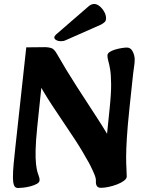

<svg xmlns="http://www.w3.org/2000/svg" viewBox="-20 -933 707 965"><path d="M71 12Q55 12 50 -3Q45 -18 45 -39Q45 -74 49 -113.5Q53 -153 57 -191L112 -695L207 -696Q223 -696 237.5 -691.5Q252 -687 265 -664Q313 -580 366.5 -497Q420 -414 469 -339Q518 -264 551 -202L509 -172L531 -387Q539 -464 538.5 -511Q538 -558 533.5 -584.5Q529 -611 524.5 -626Q520 -641 520 -654Q520 -664 531 -671.5Q542 -679 559 -684Q576 -689 592 -691.5Q608 -694 618 -694Q637 -694 647 -674Q657 -654 657 -634Q657 -617 653.5 -595Q650 -573 645 -524L631 -392Q621 -298 617.5 -238.5Q614 -179 614 -144Q614 -109 615.5 -87Q617 -65 617 -46Q617 -35 603 -24.5Q589 -14 568 -6Q547 2 525.5 6.5Q504 11 488 11Q473 11 467 2Q461 -7 462 -23Q463 -36 454.5 -56.5Q446 -77 435 -99Q424 -121 414 -137Q382 -195 336.5 -262Q291 -329 243 -402Q195 -475 155 -550L194 -552L167 -293Q160 -224 159 -179.5Q158 -135 161 -109Q164 -83 168 -69Q172 -55 175.5 -46.5Q179 -38 179 -28Q179 -17 166 -9.5Q153 -2 134.5 3Q116 8 98 10Q80 12 71 12ZM261 -759Q253 -751 253 -745Q253 -737 262.5 -731.5Q272 -726 283 -726Q290 -726 295.5 -726.5Q301 -727 308 -730L487 -809Q500 -816 506.5 -822.5Q513 -829 513 -841Q513 -858 503.5 -874.5Q494 -891 480.5 -902Q467 -913 453 -913Q439 -913 425 -901Z"/></svg>

Font: Alkatra SemiBold
Style: Regular
Weight: 600
Designer: Suman Bhandary
Version: Version 1.100;gftools[0.9.22]